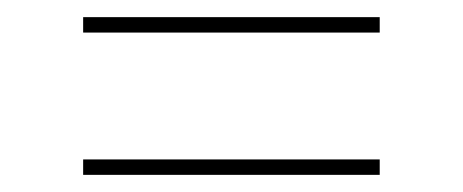

<svg xmlns="http://www.w3.org/2000/svg" viewBox="-20 -452 540 224"><path d="M77 -414V-432H423V-414ZM77 -248V-266H423V-248Z"/></svg>

Font: Iosevka Curly Slab Thin
Style: Regular
Weight: 100
Monospace: yes
Designer: Belleve Invis
Foundry: Belleve Invis
Version: Version 22.1.2; ttfautohint (v1.8.4)